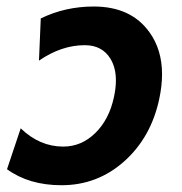

<svg xmlns="http://www.w3.org/2000/svg" viewBox="-20 -542 544 575"><path d="M164.1 12.7Q66.9 12.7 1 -35.2L42 -157.7Q98.6 -103 169.4 -103Q224.1 -103 265.6 -143.8Q307.1 -184.6 321.3 -251.5Q327.1 -278.3 327.1 -301.3Q327.1 -338.9 311 -365.7Q286.1 -406.7 233.9 -406.7Q164.1 -406.7 96.7 -360.4L102.1 -486.8Q175.3 -522.5 260.7 -522.5Q372.6 -522.5 427.7 -445.3Q465.3 -393.1 465.3 -319.8Q465.3 -285.2 457 -246.1Q432.6 -130.9 352.3 -59.1Q272 12.7 164.1 12.7Z"/></svg>

Font: Cadman
Style: Bold Italic
Weight: 700
Italic angle: -12°
Designer: Paul James MIller
Foundry: High-Logic / Made with FontCreator
Version: Version 2.114;March 28, 2021;FontCreator 13.0.0.2683 64-bit